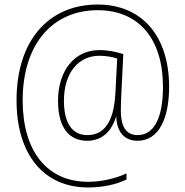

<svg xmlns="http://www.w3.org/2000/svg" viewBox="-20 -730 817 847"><path d="M726 -347C726 -569 608 -710 411 -710C199 -710 53 -557 53 -287C53 -53 169 97 369 97C433 97 492 84 538 62V35C489 58 426 72 369 72C186 72 80 -65 80 -287C80 -538 214 -685 411 -685C596 -685 699 -554 699 -347C699 -213 661 -134 587 -134C534 -134 513 -175 513 -243C513 -272 515 -308 516 -331L524 -491C495 -501 458 -509 418 -509C310 -509 236 -420 236 -285C236 -169 283 -109 365 -109C419 -109 468 -138 492 -215H493C495 -148 529 -109 587 -109C680 -109 726 -206 726 -347ZM262 -285C262 -410 327 -484 418 -484C449 -484 474 -479 497 -472L489 -319C482 -189 438 -134 365 -134C297 -134 262 -190 262 -285Z"/></svg>

Font: Noto Sans Thai Looped SemiCondensed Thin
Style: Regular
Weight: 100
Width: 4
Designer: Sasikarn Vongin, Ben Mitchell
Foundry: The Fontpad Ltd
Version: Version 1.001